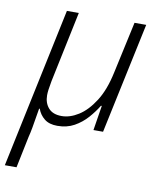

<svg xmlns="http://www.w3.org/2000/svg" viewBox="-105 -601 765 906"><g transform="rotate(10 277.0 -148.0)"><path d="M-20 236 142 -532H199L128 -193Q123 -167 121 -151Q119 -135 119 -124Q119 -87 140 -63Q161 -39 203 -39Q243 -39 284 -65Q325 -91 359.5 -145Q394 -199 412 -284L466 -532H522L409 0H363L382 -119H378Q360 -89 333.5 -59Q307 -29 272 -9.5Q237 10 191 10Q152 10 129 -8.5Q106 -27 96 -55H93Q90 -38 86 -13.5Q82 11 77.5 37Q73 63 67 86L36 236Z"/></g></svg>

Font: Noto Sans Display Light
Style: Italic
Weight: 300
Italic angle: -12°
Designer: Monotype Design Team
Foundry: Monotype Imaging Inc.
Version: Version 2.003